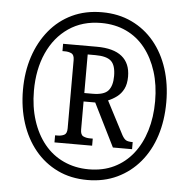

<svg xmlns="http://www.w3.org/2000/svg" viewBox="-52 -777 827 838"><g transform="rotate(5 361.0 -357.5)"><path d="M361 10Q288 10 230 -18Q172 -46 131 -96Q90 -146 68.5 -213Q47 -280 47 -358Q47 -437 69 -503.5Q91 -570 132 -620Q173 -670 231 -697.5Q289 -725 362 -725Q434 -725 492 -697.5Q550 -670 591 -620.5Q632 -571 653.5 -504Q675 -437 675 -358Q675 -278 653.5 -211Q632 -144 590.5 -94.5Q549 -45 491 -17.5Q433 10 361 10ZM363 -37Q425 -37 473.5 -60.5Q522 -84 556 -127Q590 -170 608 -229Q626 -288 626 -358Q626 -429 607.5 -487.5Q589 -546 555 -589Q521 -632 472 -655Q423 -678 362 -678Q280 -678 220 -637Q160 -596 127.5 -524Q95 -452 95 -358Q95 -288 114 -228.5Q133 -169 168 -126Q203 -83 253 -60Q303 -37 363 -37ZM204 -141V-172H215Q231 -172 243.5 -178Q256 -184 256 -207V-506Q256 -529 243.5 -535Q231 -541 215 -541H204V-573H352Q425 -573 462 -543Q499 -513 499 -455Q499 -422 488 -400.5Q477 -379 459 -365.5Q441 -352 421 -344L497 -198Q506 -182 515 -177Q524 -172 544 -172V-141H460L366 -330H315V-207Q315 -184 327.5 -178Q340 -172 357 -172H369V-141ZM351 -367Q401 -367 419.5 -388Q438 -409 438 -452Q438 -499 418 -517.5Q398 -536 349 -536H315V-367Z"/></g></svg>

Font: Noto Serif Khmer Condensed
Style: Regular
Weight: 400
Width: 3
Designer: Danh Hong and the Monotype Design Team
Foundry: Monotype Imaging Inc.
Version: Version 2.004